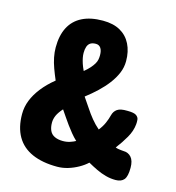

<svg xmlns="http://www.w3.org/2000/svg" viewBox="-109 -811 845 920"><g transform="rotate(15 314.0 -351.5)"><path d="M257 15Q184 15 133 -7.5Q82 -30 56 -75Q30 -120 30 -186Q30 -221 43 -254Q56 -287 81.5 -319.5Q107 -352 144 -382Q132 -410 122.5 -436Q113 -462 108 -487Q103 -512 103 -536Q103 -595 124 -635.5Q145 -676 186.5 -697Q228 -718 289 -718Q341 -718 375.5 -698.5Q410 -679 428 -643Q446 -607 446 -559Q446 -528 434 -499.5Q422 -471 401.5 -444Q381 -417 354.5 -392Q328 -367 298 -344Q315 -320 331 -295.5Q347 -271 365 -249Q383 -227 404 -209Q420 -229 429 -249.5Q438 -270 443 -290Q448 -310 463.5 -321Q479 -332 514 -331Q547 -331 558.5 -322.5Q570 -314 571 -302Q572 -290 571 -280Q568 -246 548.5 -212Q529 -178 505 -147Q512 -144 519 -143Q526 -142 533.5 -141Q541 -140 545 -140Q569 -140 584 -123Q599 -106 599 -71Q599 -28 585.5 -12Q572 4 544 4Q519 4 495 -2.5Q471 -9 448 -20Q425 -31 402 -44Q385 -28 361 -14.5Q337 -1 310.5 7Q284 15 257 15ZM252 -111Q272 -111 289 -117Q306 -123 314 -128Q299 -142 285.5 -158.5Q272 -175 260 -191.5Q248 -208 236.5 -225Q225 -242 214 -258Q205 -248 198 -238Q191 -228 187 -219Q183 -210 181 -201Q179 -192 179 -183Q179 -160 186.5 -143.5Q194 -127 211 -119Q228 -111 252 -111ZM262 -461Q279 -475 290 -487.5Q301 -500 307.5 -511Q314 -522 316 -532.5Q318 -543 318 -554Q318 -577 309.5 -589.5Q301 -602 285 -602Q268 -602 258 -595.5Q248 -589 243.5 -576Q239 -563 239 -545Q239 -533 241.5 -520.5Q244 -508 248.5 -494Q253 -480 262 -461Z"/></g></svg>

Font: Fredoka Condensed SemiBold
Style: Regular
Weight: 600
Width: 3
Designer: Ben Nathan
Foundry: Milena B. Brandão, Ben Nathan
Version: Version 2.001